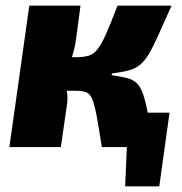

<svg xmlns="http://www.w3.org/2000/svg" viewBox="-20 -517 639 675"><path d="M576 -121 540 138H420L426 0H351L368 -121ZM583 -497Q555 -434 536.5 -393Q518 -352 503.5 -327.5Q489 -303 472.5 -289.5Q456 -276 432.5 -269.5Q409 -263 374 -259L372 -253Q406 -248 427 -242.5Q448 -237 461 -224.5Q474 -212 483 -186Q492 -160 500.5 -115Q509 -70 522 0H338Q327 -71 319.5 -111Q312 -151 304 -169.5Q296 -188 282.5 -193Q269 -198 245 -198L248 -316Q275 -316 292.5 -321.5Q310 -327 323.5 -344.5Q337 -362 353 -398Q369 -434 393 -497ZM263 -497 247 -377Q243 -347 232.5 -315Q222 -283 205 -254Q209 -232 214 -204Q219 -176 216 -153L194 0H13L83 -497ZM291 -316 275 -198H178L194 -316Z"/></svg>

Font: Exo 2 ExtraBold
Style: Italic
Weight: 800
Italic angle: -8°
Designer: Natanael Gama
Foundry: Natanael Gama
Version: Version 2.010